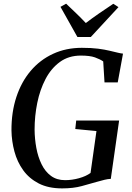

<svg xmlns="http://www.w3.org/2000/svg" viewBox="-20 -1010 712 1038"><path d="M316 8.5Q241.5 8.5 189.5 -18.2Q137.5 -45 105.2 -90Q73 -135 58 -190.8Q43 -246.5 42 -305Q41.5 -403.5 68.5 -485.5Q95.5 -567.5 146 -627Q196.5 -686.5 266.8 -719Q337 -751.5 422.5 -751.5Q474 -751.5 510.2 -746.8Q546.5 -742 572.2 -735.8Q598 -729.5 617.5 -725Q624 -723.5 630.5 -722.2Q637 -721 645 -720L616.5 -564.5H545L538 -678Q520.5 -690 493.2 -699.8Q466 -709.5 417 -709.5Q351 -709.5 303.8 -675Q256.5 -640.5 226.2 -582.8Q196 -525 181.5 -454Q167 -383 167 -309Q167.5 -258.5 176.5 -210Q185.5 -161.5 204.8 -122Q224 -82.5 255.5 -59.2Q287 -36 332 -36Q369 -36 407 -46.5Q445 -57 469.5 -75L501.5 -301.5L387 -312.5L392 -358.5H624L579 -43Q563.5 -42.5 545 -38Q526.5 -33.5 504 -27Q467.5 -16.5 422 -4Q376.5 8.5 316 8.5ZM398.5 -810 307 -973 337.5 -990Q364.5 -964.5 391.5 -938.5Q418.5 -912.5 444 -885.5Q478.5 -912 516 -937.8Q553.5 -963.5 592.5 -989.5L620.5 -971.5L471 -810Z"/></svg>

Font: Merriweather 72pt Medium
Style: Italic
Weight: 500
Italic angle: -7.8°
Version: Version 2.101